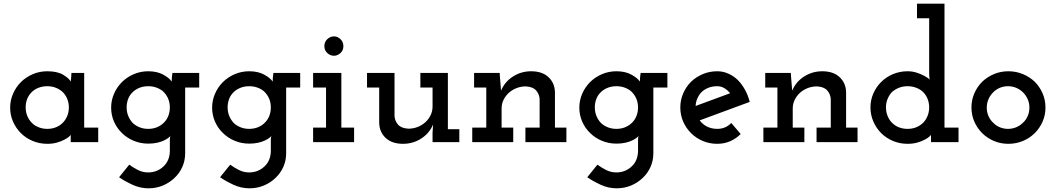

<svg xmlns="http://www.w3.org/2000/svg" viewBox="-20 -770 5718 1040"><path d="M512 0V-79H436V-375H367Q367 -363 365.5 -350.5Q364 -338 363 -328Q355 -345 323 -364.5Q291 -384 236 -384Q194 -384 157 -368Q120 -352 93 -325Q66 -298 50.5 -262Q35 -226 35 -187Q35 -147 50.5 -111.5Q66 -76 93 -49Q120 -22 157 -6.5Q194 9 236 9Q265 9 288 2.5Q311 -4 328 -13Q344 -21 353 -29Q362 -37 363 -40Q363 -33 363 -30Q363 -27 363 -20V0ZM236 -303Q261 -303 281.5 -295Q302 -287 318 -273Q334 -258 343.5 -236Q353 -214 353 -188Q353 -162 343.5 -140Q334 -118 317 -102Q302 -88 281.5 -80Q261 -72 236 -72Q214 -72 195 -78.5Q176 -85 162 -96Q142 -112 130.5 -136Q119 -160 119 -188Q119 -212 126.5 -232Q134 -252 148 -267Q163 -284 186 -293.5Q209 -303 236 -303Z M625 190Q655 211 697 230.5Q739 250 784 250Q826 250 862 235Q898 220 925 194Q952 169 967.5 134.5Q983 100 983 60V-296H1059V-375H914Q912 -361 911 -350Q910 -339 910 -328Q898 -347 864.5 -365.5Q831 -384 783 -384Q741 -384 704 -368Q667 -352 640 -325Q613 -298 597.5 -262Q582 -226 582 -187Q582 -147 597.5 -111.5Q613 -76 640 -50Q667 -23 704 -7.5Q741 8 783 8Q810 8 832 3Q854 -2 870 -10Q882 -16 891 -22.5Q900 -29 903 -34Q901 -28 900.5 -21Q900 -14 900 -12V47Q900 72 891.5 93.5Q883 115 867 130Q851 146 829.5 155Q808 164 782 164Q753 164 726.5 150.5Q700 137 680 122ZM783 -303Q806 -303 826 -296Q846 -289 861 -277Q879 -261 889.5 -238.5Q900 -216 900 -188Q900 -164 892 -143Q884 -122 869 -107Q854 -91 832 -81.5Q810 -72 783 -72Q758 -72 737.5 -80Q717 -88 701 -102Q685 -118 675.5 -140Q666 -162 666 -188Q666 -211 673 -231Q680 -251 694 -266Q709 -283 732 -293Q755 -303 783 -303Z M1172 190Q1202 211 1244 230.5Q1286 250 1331 250Q1373 250 1409 235Q1445 220 1472 194Q1499 169 1514.5 134.5Q1530 100 1530 60V-296H1606V-375H1461Q1459 -361 1458 -350Q1457 -339 1457 -328Q1445 -347 1411.5 -365.5Q1378 -384 1330 -384Q1288 -384 1251 -368Q1214 -352 1187 -325Q1160 -298 1144.5 -262Q1129 -226 1129 -187Q1129 -147 1144.5 -111.5Q1160 -76 1187 -50Q1214 -23 1251 -7.5Q1288 8 1330 8Q1357 8 1379 3Q1401 -2 1417 -10Q1429 -16 1438 -22.5Q1447 -29 1450 -34Q1448 -28 1447.5 -21Q1447 -14 1447 -12V47Q1447 72 1438.5 93.5Q1430 115 1414 130Q1398 146 1376.5 155Q1355 164 1329 164Q1300 164 1273.5 150.5Q1247 137 1227 122ZM1330 -303Q1353 -303 1373 -296Q1393 -289 1408 -277Q1426 -261 1436.5 -238.5Q1447 -216 1447 -188Q1447 -164 1439 -143Q1431 -122 1416 -107Q1401 -91 1379 -81.5Q1357 -72 1330 -72Q1305 -72 1284.5 -80Q1264 -88 1248 -102Q1232 -118 1222.5 -140Q1213 -162 1213 -188Q1213 -211 1220 -231Q1227 -251 1241 -266Q1256 -283 1279 -293Q1302 -303 1330 -303Z M1898 0V-79H1829V-375H1676V-296H1746V-79H1676V0ZM1840 -520Q1840 -543 1824 -558Q1808 -573 1789 -573Q1769 -573 1753 -558Q1737 -543 1737 -520Q1737 -497 1753 -482.5Q1769 -468 1789 -468Q1808 -468 1824 -482.5Q1840 -497 1840 -520Z M2326 -96 2323 -51V0H2468V-70H2406V-375H2257V-296H2323V-193Q2323 -167 2312 -145Q2301 -123 2283 -107Q2265 -91 2241.5 -82Q2218 -73 2192 -73Q2154 -75 2136.5 -94.5Q2119 -114 2117 -141V-375H1968V-296H2034V-103Q2036 -53 2070 -22Q2104 9 2163 9Q2217 9 2261.5 -19.5Q2306 -48 2326 -96Z M2760 0V-79H2697V-182Q2697 -208 2708 -230Q2719 -252 2737 -268Q2755 -284 2778.5 -293Q2802 -302 2828 -302Q2866 -300 2883.5 -280.5Q2901 -261 2903 -234V-79H2826V0H3048V-79H2986V-272Q2984 -322 2950 -353Q2916 -384 2857 -384Q2803 -384 2758.5 -355.5Q2714 -327 2694 -279Q2692 -303 2690.5 -322.5Q2689 -342 2687 -366V-375H2548V-296H2614V-79H2538V0Z M3161 190Q3191 211 3233 230.5Q3275 250 3320 250Q3362 250 3398 235Q3434 220 3461 194Q3488 169 3503.5 134.5Q3519 100 3519 60V-296H3595V-375H3450Q3448 -361 3447 -350Q3446 -339 3446 -328Q3434 -347 3400.5 -365.5Q3367 -384 3319 -384Q3277 -384 3240 -368Q3203 -352 3176 -325Q3149 -298 3133.5 -262Q3118 -226 3118 -187Q3118 -147 3133.5 -111.5Q3149 -76 3176 -50Q3203 -23 3240 -7.5Q3277 8 3319 8Q3346 8 3368 3Q3390 -2 3406 -10Q3418 -16 3427 -22.5Q3436 -29 3439 -34Q3437 -28 3436.5 -21Q3436 -14 3436 -12V47Q3436 72 3427.5 93.5Q3419 115 3403 130Q3387 146 3365.5 155Q3344 164 3318 164Q3289 164 3262.5 150.5Q3236 137 3216 122ZM3319 -303Q3342 -303 3362 -296Q3382 -289 3397 -277Q3415 -261 3425.5 -238.5Q3436 -216 3436 -188Q3436 -164 3428 -143Q3420 -122 3405 -107Q3390 -91 3368 -81.5Q3346 -72 3319 -72Q3294 -72 3273.5 -80Q3253 -88 3237 -102Q3221 -118 3211.5 -140Q3202 -162 3202 -188Q3202 -211 3209 -231Q3216 -251 3230 -266Q3245 -283 3268 -293Q3291 -303 3319 -303Z M3865 -303Q3886 -303 3903.5 -292.5Q3921 -282 3935 -265Q3888 -248 3841.5 -230.5Q3795 -213 3748 -196Q3749 -217 3756.5 -235Q3764 -253 3776 -267Q3792 -284 3814.5 -293.5Q3837 -303 3865 -303ZM3992 -44 3941 -104Q3926 -88 3907 -80Q3888 -72 3865 -72Q3834 -72 3809.5 -84.5Q3785 -97 3770 -118Q3838 -143 3905.5 -168Q3973 -193 4041 -218Q4032 -254 4015 -284.5Q3998 -315 3976 -337Q3953 -359 3924.5 -371.5Q3896 -384 3865 -384Q3823 -384 3786.5 -368.5Q3750 -353 3723 -327Q3696 -300 3680.5 -264Q3665 -228 3665 -188Q3665 -147 3680.5 -111.5Q3696 -76 3723 -49Q3750 -22 3786.5 -6.5Q3823 9 3865 9Q3903 9 3935 -5Q3967 -19 3992 -44Z M4337 0V-79H4274V-182Q4274 -208 4285 -230Q4296 -252 4314 -268Q4332 -284 4355.5 -293Q4379 -302 4405 -302Q4443 -300 4460.5 -280.5Q4478 -261 4480 -234V-79H4403V0H4625V-79H4563V-272Q4561 -322 4527 -353Q4493 -384 4434 -384Q4380 -384 4335.5 -355.5Q4291 -327 4271 -279Q4269 -303 4267.5 -322.5Q4266 -342 4264 -366V-375H4125V-296H4191V-79H4115V0Z M5172 0V-79H5096V-750H4947V-671H5013V-378Q5013 -371 5013.5 -358.5Q5014 -346 5016 -338Q5014 -341 5007 -346.5Q5000 -352 4983 -361Q4966 -370 4943.5 -377Q4921 -384 4896 -384Q4854 -384 4817 -368.5Q4780 -353 4753 -326Q4726 -299 4710.5 -263.5Q4695 -228 4695 -188Q4695 -148 4710.5 -112Q4726 -76 4753 -49Q4780 -22 4817 -6.5Q4854 9 4896 9Q4925 9 4948 2.5Q4971 -4 4988 -13Q5004 -21 5013 -29Q5022 -37 5023 -40Q5023 -33 5023 -30Q5023 -27 5023 -20V0ZM4896 -303Q4919 -303 4939 -296Q4959 -289 4974 -277Q4992 -262 5002.5 -239Q5013 -216 5013 -188Q5013 -162 5003 -139Q4993 -116 4976 -101Q4960 -87 4940 -79.5Q4920 -72 4896 -72Q4872 -72 4851.5 -79.5Q4831 -87 4816 -101Q4799 -116 4789 -139Q4779 -162 4779 -188Q4779 -213 4787.5 -233.5Q4796 -254 4810 -270Q4826 -285 4848 -294Q4870 -303 4896 -303Z M5585 -49Q5612 -76 5627.5 -111.5Q5643 -147 5643 -188Q5643 -228 5627.5 -264Q5612 -300 5585 -327Q5558 -353 5521 -368.5Q5484 -384 5442 -384Q5400 -384 5363.5 -368.5Q5327 -353 5300 -327Q5273 -300 5257.5 -264Q5242 -228 5242 -188Q5242 -147 5257.5 -111.5Q5273 -76 5300 -49Q5327 -22 5363.5 -6.5Q5400 9 5442 9Q5484 9 5521 -6.5Q5558 -22 5585 -49ZM5359 -106Q5343 -121 5334 -142Q5325 -163 5325 -187Q5325 -211 5334 -232Q5343 -253 5359 -269Q5374 -285 5395 -294Q5416 -303 5440 -303Q5464 -303 5485 -294Q5506 -285 5522 -269Q5538 -253 5547 -232Q5556 -211 5556 -187Q5556 -163 5547 -142Q5538 -121 5522 -106Q5506 -90 5485 -81Q5464 -72 5440 -72Q5416 -72 5395 -81Q5374 -90 5359 -106Z"/></svg>

Font: Josefin Slab Thin
Style: Bold
Weight: 700
Version: Version 2.000